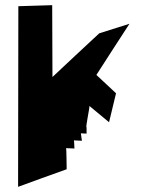

<svg xmlns="http://www.w3.org/2000/svg" viewBox="-20 -770 571 743"><path d="M50 -47C50 -47 236 -115 238 -115C238 -117 237 -195 236 -197C238 -196 266 -196 268 -195C268 -197 267 -225 266 -227C268 -226 295 -226 297 -225C296 -227 294 -251 293 -254C296 -254 314 -253 315 -253V-277C310 -275 328 -356 326 -360L402 -297L429 -409L353 -480C353 -481 481 -678 481 -678C481 -678 365 -641 364 -641C363 -641 183 -472 183 -472L182 -750L51 -746Z"/></svg>

Font: Getaway
Style: Regular
Weight: 400
Version: Version 0.1